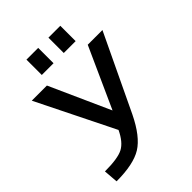

<svg xmlns="http://www.w3.org/2000/svg" viewBox="-263 -1073 1218 1218"><g transform="rotate(-45 346.5 -464.0)"><path d="M172.9 -731.4 355.5 -325.2 539.1 -731.4H670.9L426.8 -218.8Q361.3 -84 284.7 -36.6Q208 10.7 55.7 10.7L47.9 -85.9Q165 -85.9 212.4 -111.3Q259.8 -136.7 294.9 -210.9L37.1 -731.4ZM197.3 -801.8V-939.5H302.7V-801.8ZM394.5 -801.8V-939.5H501V-801.8Z"/></g></svg>

Font: Gen Shin Gothic Medium
Style: Regular
Weight: 500
Designer: [Source Han Sans]
Ryoko NISHIZUKA  (kana & ideographs); Paul D. Hunt (Latin, Greek & Cyrillic); Wenlong ZHANG  (bopomofo
Version: Version 1.002.20150607